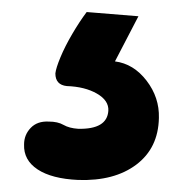

<svg xmlns="http://www.w3.org/2000/svg" viewBox="-20 -63 304 319"><path d="M110 236Q66 234 42.5 218.5Q19 203 20 177Q20 161 31 149.5Q42 138 61 139Q76 139 85.5 144.5Q95 150 110 151Q158 152 160 121Q161 104 141 92.5Q121 81 91 80Q72 78 72 59Q73 50 80.5 32Q88 14 100 -6.5Q112 -27 124 -43L210 -36L171 39Q202 43 223.5 71Q245 99 244 133Q243 183 206.5 210.5Q170 238 110 236Z"/></svg>

Font: Madimi One
Style: Regular
Weight: 400
Designer: Taurai Valerie Mtake, Mirko Velimirovic
Foundry: TaVaTake
Version: Version 1.000; ttfautohint (v1.8.4.7-5d5b)